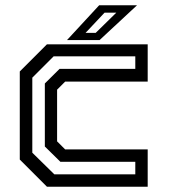

<svg xmlns="http://www.w3.org/2000/svg" viewBox="-20 -708 642 728"><path d="M158 0 55 -103V-437L158 -540H540V-398.5H227L196.5 -368V-172L227 -141.5H540V0ZM186 -47H493V-94.5H209L150 -152.5V-391.5L206 -447H493V-494.5H183.5L102.5 -413.5V-129ZM234 -556 356 -688H499.5L357.5 -556ZM304.5 -583.5H343L421 -660H376.5Z"/></svg>

Font: Tourney Medium
Style: Regular
Weight: 500
Designer: Tyler Finck
Foundry: Etcetera Type Co
Version: Version 1.015